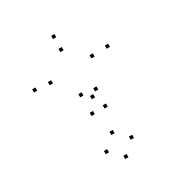

<svg xmlns="http://www.w3.org/2000/svg" viewBox="-179 -882 979 1035"><g transform="rotate(-30 310.0 -365.0)"><path d="M326.3 -346.5V-366.5H306.3V-346.5ZM531.8 -542V-562H511.8V-542ZM307.2 -731.8V-751.8H287.2V-731.8ZM74.5 -533.7V-553.7H54.5V-533.7ZM167.3 -525.2V-545.2H147.3V-525.2ZM306.5 -651.5V-671.5H286.5V-651.5ZM434.3 -538.2V-558.2H414.3V-538.2ZM277.3 -386.5V-406.5H257.3V-386.5ZM279.8 -268.8V-288.8H259.8V-268.8ZM360.7 -268.8V-288.8H340.7V-268.8ZM362.5 -374V-394H342.5V-374ZM398.7 -52.2V-72.2H378.7V-52.2ZM321 -126.8V-146.8H301V-126.8ZM243.2 -52.2V-72.2H223.2V-52.2ZM321 22.7V2.7H301V22.7Z"/></g></svg>

Font: Monaspace Radon Dots Var
Style: Regular
Weight: 400
Designer: Riley Cran and the Lettermatic Team
Version: Version 1.100 (Monaspace Radon Dots)